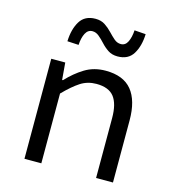

<svg xmlns="http://www.w3.org/2000/svg" viewBox="-108 -811 815 901"><g transform="rotate(15 300.0 -360.5)"><path d="M93 0V-486H161L168 -403H172Q210 -444 254 -471Q298 -498 355 -498Q441 -498 482 -448Q523 -398 523 -302V0H441V-291Q441 -360 415 -393.5Q389 -427 329 -427Q286 -427 252 -405Q218 -383 175 -339V0ZM390 -577Q363 -577 344 -589.5Q325 -602 309.5 -619Q294 -636 279 -648.5Q264 -661 247 -661Q225 -661 213.5 -639Q202 -617 200 -582L145 -585Q147 -644 170.5 -682.5Q194 -721 246 -721Q273 -721 292 -708.5Q311 -696 327 -679Q343 -662 357.5 -649.5Q372 -637 390 -637Q412 -637 423 -659.5Q434 -682 436 -716L491 -712Q489 -654 465.5 -615.5Q442 -577 390 -577Z"/></g></svg>

Font: SauceCodePro NFM
Style: Regular
Weight: 400
Monospace: yes
Designer: Paul D. Hunt, Teo Tuominen
Foundry: Adobe
Version: Version 2.042;hotconv 1.1.0;makeotfexe 2.6.0;Nerd Fonts 3.3.